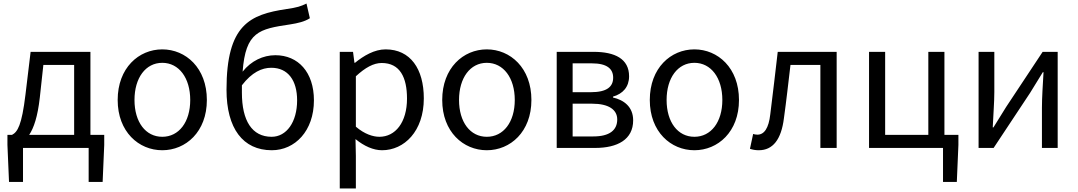

<svg xmlns="http://www.w3.org/2000/svg" viewBox="-20 -836 6089 1085"><path d="M225 -469H399V-74H145C171 -113 193 -177 205 -285ZM491 -74V-543H153L124 -302C103 -127 79 -90 48 -74H22V-17L31 192H110V0H481V192H560L569 -17V-74Z M897 13C1030 13 1149 -91 1149 -271C1149 -452 1030 -557 897 -557C764 -557 645 -452 645 -271C645 -91 764 13 897 13ZM897 -63C803 -63 740 -146 740 -271C740 -396 803 -481 897 -481C991 -481 1055 -396 1055 -271C1055 -146 991 -63 897 -63Z M1515 -63C1404 -63 1347 -154 1347 -312C1347 -327 1347 -340 1347 -354C1404 -428 1460 -453 1513 -453C1608 -453 1659 -381 1659 -269C1659 -146 1599 -63 1515 -63ZM1712 -816C1679 -800 1661 -794 1600 -785C1392 -754 1260 -697 1260 -329C1260 -110 1353 13 1516 13C1647 13 1754 -96 1754 -269C1754 -428 1665 -524 1536 -524C1467 -524 1399 -492 1351 -431C1368 -657 1444 -672 1619 -698C1664 -705 1702 -714 1731 -733Z M1900 229H1991V45L1989 -50C2038 -10 2090 13 2139 13C2264 13 2375 -94 2375 -280C2375 -447 2299 -557 2159 -557C2096 -557 2035 -521 1986 -481H1983L1975 -543H1900ZM2124 -63C2088 -63 2040 -78 1991 -120V-405C2044 -454 2091 -480 2137 -480C2240 -480 2280 -399 2280 -279C2280 -144 2214 -63 2124 -63Z M2731 13C2864 13 2983 -91 2983 -271C2983 -452 2864 -557 2731 -557C2598 -557 2479 -452 2479 -271C2479 -91 2598 13 2731 13ZM2731 -63C2637 -63 2574 -146 2574 -271C2574 -396 2637 -481 2731 -481C2825 -481 2889 -396 2889 -271C2889 -146 2825 -63 2731 -63Z M3126 0H3343C3469 0 3558 -47 3558 -156C3558 -233 3505 -271 3444 -285V-290C3500 -306 3535 -345 3535 -405C3535 -504 3454 -543 3335 -543H3126ZM3216 -315V-478H3325C3409 -478 3445 -448 3445 -397C3445 -346 3410 -315 3319 -315ZM3216 -65V-250H3327C3420 -250 3468 -216 3468 -161C3468 -100 3424 -65 3333 -65Z M3904 13C4037 13 4156 -91 4156 -271C4156 -452 4037 -557 3904 -557C3771 -557 3652 -452 3652 -271C3652 -91 3771 13 3904 13ZM3904 -63C3810 -63 3747 -146 3747 -271C3747 -396 3810 -481 3904 -481C3998 -481 4062 -396 4062 -271C4062 -146 3998 -63 3904 -63Z M4268 13C4347 13 4395 -47 4410 -168C4424 -268 4435 -369 4447 -469H4616V0H4708V-543H4375C4361 -425 4348 -308 4333 -191C4324 -110 4298 -75 4260 -75C4250 -75 4243 -77 4236 -79L4218 5C4234 10 4248 13 4268 13Z M5317 -74V-543H5226V-74H4982V-543H4891V0H5309V192H5387L5396 -17V-74Z M5510 0H5595L5801 -311C5821 -344 5852 -394 5873 -428H5877C5873 -357 5868 -284 5868 -227V0H5957V-543H5872L5666 -232C5646 -199 5615 -149 5594 -116H5590C5593 -186 5599 -259 5599 -316V-543H5510Z"/></svg>

Font: Noto Sans Mono CJK JP Regular
Style: Regular
Weight: 400
Designer: Ryoko NISHIZUKA (kana & ideographs); Paul D. Hunt (Latin, Greek & Cyrillic); Wenlong ZHANG (bopomofo); Sandoll Communica
Foundry: Adobe Systems Incorporated
Version: Version 1.004;PS 1.004;hotconv 1.0.82;makeotf.lib2.5.63406